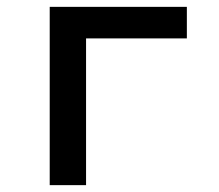

<svg xmlns="http://www.w3.org/2000/svg" viewBox="-20 -540 640 560"><path d="M125 0V-520H525V-428H231V0Z"/></svg>

Font: Iosevka Semibold Extended
Style: Regular
Weight: 600
Width: 7
Monospace: yes
Designer: Belleve Invis
Foundry: Belleve Invis
Version: Version 32.5.0; ttfautohint (v1.8.4)